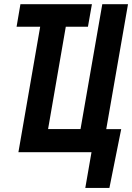

<svg xmlns="http://www.w3.org/2000/svg" viewBox="-20 -731 635 922"><path d="M172.9 -602.5 68.4 0H419.4L389.6 171.4H505.4L562 -110.8H490.2L594.7 -710.9H471.2L366.7 -111.3H210.9L295.9 -602.5H402.3L421.4 -710.9H78.1L59.6 -602.5Z"/></svg>

Font: Roboto Mono SemiBold
Style: Italic
Weight: 600
Italic angle: -10°
Monospace: yes
Designer: Google
Version: Version 3.000